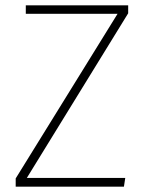

<svg xmlns="http://www.w3.org/2000/svg" viewBox="-20 -702 552 722"><path d="M462 -652 81 -33H451L446 0H39V-31L422 -650H77V-682H462Z"/></svg>

Font: FiraGO UltraLight
Style: Regular
Weight: 200
Designer: bBox Type
Foundry: bBox Type GmbH
Version: Version 1.001